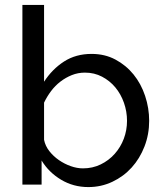

<svg xmlns="http://www.w3.org/2000/svg" viewBox="-20 -750 663 780"><path d="M339 10Q278 10 228 -20Q178 -50 149 -98V0H71V-730H159V-418Q192 -469 240 -500Q288 -531 352 -531Q406 -531 449 -508Q492 -485 522.5 -447.5Q553 -410 569.5 -360.5Q586 -311 586 -259Q586 -204 567 -155Q548 -106 515 -69.5Q482 -33 436.5 -11.5Q391 10 339 10ZM317 -66Q356 -66 389 -82Q422 -98 446 -125Q470 -152 483 -186.5Q496 -221 496 -259Q496 -297 483.5 -332.5Q471 -368 448.5 -395Q426 -422 394.5 -438.5Q363 -455 325 -455Q297 -455 272 -445Q247 -435 225.5 -418.5Q204 -402 187.5 -380Q171 -358 159 -333V-182Q164 -157 180.5 -136Q197 -115 219.5 -99.5Q242 -84 267.5 -75Q293 -66 317 -66Z"/></svg>

Font: Raleway Medium Alt1
Style: Regular
Weight: 500
Designer: Matt McInerney, Pablo Impallari, Rodrigo Fuenzalida
Foundry: Matt McInerney, Pablo Impallari, Rodrigo Fuenzalida
Version: Version 3.000g; ttfautohint (v1.5) -l 8 -r 28 -G 28 -x 14 -D